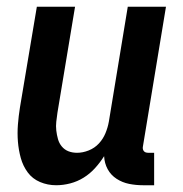

<svg xmlns="http://www.w3.org/2000/svg" viewBox="-20 -540 540 568"><path d="M146 8Q121 8 98.5 -1.5Q76 -11 62 -30Q48 -49 41.5 -72.5Q35 -96 33 -121Q31 -146 33 -171.5Q35 -197 39 -222L89 -520H202L150 -207Q148 -193 146.5 -180Q145 -167 146.5 -154Q148 -141 151.5 -128.5Q155 -116 163 -106.5Q171 -97 182.5 -92.5Q194 -88 208 -88Q225 -88 242.5 -95Q260 -102 272.5 -115.5Q285 -129 292 -146Q299 -163 302 -180L358 -520H471L403 -108Q402 -104 402.5 -100Q403 -96 405.5 -93Q408 -90 411.5 -89Q415 -88 419 -88H436V8H403Q382 8 362 4Q342 0 325 -11Q308 -22 298.5 -39.5Q289 -57 288 -78Q276 -59 261 -42.5Q246 -26 227.5 -14.5Q209 -3 188 2.5Q167 8 146 8Z"/></svg>

Font: Iosevka Curly
Style: Bold Italic
Weight: 700
Italic angle: -9°
Monospace: yes
Designer: Belleve Invis
Foundry: Belleve Invis
Version: Version 22.1.2; ttfautohint (v1.8.4)